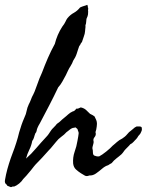

<svg xmlns="http://www.w3.org/2000/svg" viewBox="-60 -725 602 788"><path d="M46.9 -74.2Q68.8 -93.3 88.4 -116.7Q98.1 -127.9 108.4 -139.6Q118.7 -151.4 129.9 -163.1Q134.8 -168 139.6 -174.8Q144.5 -181.6 149.4 -189.5Q153.3 -195.3 159.2 -200.7Q165.5 -206.5 168.9 -210.9Q171.9 -215.8 176.3 -218.8Q178.7 -220.2 180.9 -221.9Q183.1 -223.6 185.5 -225.6Q190.4 -230.5 194.3 -233.9Q198.2 -237.3 203.1 -241.2Q207.5 -244.6 211.7 -248.3Q215.8 -252 219.7 -255.4Q227.5 -262.7 238.3 -267.6Q244.1 -268.6 247.1 -272Q249 -274.4 253.9 -279.3Q259.8 -278.3 262.7 -280.3Q264.6 -281.2 266.8 -282.2Q269 -283.2 271.5 -284.2Q285.2 -281.2 293.5 -273.4Q301.8 -265.6 309.6 -257.8Q316.4 -254.9 320.3 -252.4Q324.2 -250 328.1 -247.1Q332 -239.3 335 -232.4Q337.9 -225.6 337.9 -216.8Q337.9 -212.9 336.9 -205.1Q336.4 -202.1 335.9 -199.2Q335.4 -196.3 335 -193.4Q331.1 -181.6 332 -180.7Q333 -179.7 333 -177.7Q334 -168.9 327.6 -161.6Q321.3 -153.8 324.2 -144.5Q325.2 -140.6 321.8 -129.9Q318.4 -119.1 319.3 -115.2Q321.3 -109.9 321.3 -100.1Q321.3 -90.3 326.2 -86.9Q336.4 -83 339.8 -83H346.7Q358.4 -88.9 376 -103Q393.6 -117.2 402.3 -127Q407.2 -130.9 411.6 -134.8Q416 -138.7 419.9 -142.1Q429.2 -150.4 441.4 -156.2Q454.1 -165 457 -168.5L469.7 -182.6Q472.7 -185.5 477.1 -188.5Q481.4 -191.4 485.4 -195.3Q493.2 -203.1 501 -206.1H512.2Q519 -206.1 521.5 -202.1Q523.4 -194.3 521.5 -188.5Q519.5 -182.6 516.6 -177.7Q513.2 -172.4 507.8 -167Q503.9 -159.7 499 -154.3Q496.6 -151.9 493.9 -149.2Q491.2 -146.5 488.3 -143.1Q482.4 -136.2 474.6 -132.8Q472.2 -129.9 470 -127.4Q467.8 -125 465.3 -122.6L456.1 -113.3Q450.7 -107.9 447.3 -102.5Q443.8 -97.2 438.5 -91.8Q433.1 -87.4 428 -83Q422.9 -78.6 417.5 -74.7Q407.2 -66.9 398.4 -55.7Q394 -53.7 390.6 -51.3Q388.7 -49.8 383.8 -46.9Q371.6 -43.5 359.1 -32.7Q346.7 -22 333.7 -12.9Q320.8 -3.9 306.6 -4.9Q295.9 0 288.1 -4.4Q280.3 -8.8 272.5 -13.7Q261.7 -20.5 252 -29.3Q242.2 -38.1 240.2 -53.7Q238.3 -79.1 246.1 -101.6Q254.4 -124.5 257.8 -146.5Q257.8 -148.9 261 -164.3Q264.2 -179.7 261.7 -184.6Q260.3 -186.5 259.3 -191.4Q258.8 -196.3 251 -201.2Q246.6 -203.6 247.1 -202.1Q247.6 -200.2 239.3 -200.2Q231 -197.3 225.6 -192.4Q222.7 -189.9 219.5 -187.5Q216.3 -185.1 212.9 -182.6Q204.1 -172.4 190.9 -163.1Q179.2 -154.8 169.9 -142.6Q162.1 -133.8 155.3 -125Q149.4 -117.2 139.6 -107.4Q112.3 -76.2 85.9 -49.8Q82.5 -45.9 79.3 -42Q76.2 -38.1 73.2 -34.2Q70.3 -30.3 67.1 -26.4Q64 -22.5 60.5 -18.6Q48.8 -3.9 35.2 9.8Q29.3 19.5 18.6 28.3Q7.8 37.1 -2.9 41Q-5.9 39.1 -9.3 41Q-12.7 43 -15.6 43Q-21.5 40.5 -24.9 39.3Q-28.3 38.1 -29.3 37.6Q-31.2 36.6 -32.2 33.2Q-42 27.3 -39.6 14.2Q-37.1 1 -35.2 -8.8Q-30.3 -30.8 -23.4 -52.7Q-16.6 -74.7 -8.3 -96.2Q0 -117.7 6.8 -139.2Q13.7 -160.6 18.6 -181.6Q23.4 -198.2 28.3 -212.4Q33.2 -226.6 40 -242.2Q47.4 -257.8 49.3 -270Q51.3 -282.2 58.6 -297.9Q63 -305.7 65.4 -312.5Q68.4 -320.8 71.3 -327.1Q82.5 -347.2 91.8 -375.5Q101.6 -404.3 112.3 -426.8Q124 -458 136.7 -487.3Q149.4 -516.6 165 -544.9Q174.3 -582.5 195.3 -615.2Q205.1 -627.9 208.5 -635.7Q212.9 -645.5 216.8 -650.4Q228.5 -664.6 243.2 -672.4Q257.3 -680.2 268.6 -694.3Q276.9 -698.2 283.7 -700.2Q287.6 -701.2 291 -702.4Q294.4 -703.6 297.9 -705.1Q300.8 -702.1 300.8 -693.4Q302.7 -693.4 301.8 -687.5Q300.8 -681.6 301.8 -677.7Q301.8 -664.1 299.3 -658.2L294.9 -647.5Q293.9 -639.6 293.9 -637.2Q293.9 -633.8 293 -628.9Q290 -619.6 290.5 -618.7Q291 -617.7 291 -615.2Q291 -613.3 290 -606.4Q289.1 -599.6 289.1 -596.7Q288.6 -586.9 283.7 -574.2Q279.8 -563.5 276.4 -552.7Q270.5 -545.9 269.5 -542Q268.6 -538.1 265.6 -537.1Q262.7 -528.8 260 -520.8Q257.3 -512.7 254.9 -504.9Q250 -489.7 240.2 -475.6Q236.8 -465.3 230 -454.6Q226.6 -449.7 223.9 -444.6Q221.2 -439.5 218.8 -434.6L214.4 -425.3Q211.4 -419.4 210 -416Q203.1 -403.3 195.8 -390.1Q188.5 -377 178.7 -366.2Q161.1 -329.1 141.6 -291.5Q122.1 -253.9 103.5 -218.8Q100.1 -213.4 97.7 -208.7Q95.2 -204.1 93.8 -200.2Q91.3 -194.8 90.3 -188Q89.4 -182.1 85 -177.7Q83.5 -173.3 82 -169.2Q80.6 -165 79.6 -161.1Q77.6 -153.3 72.3 -146.5Q68.8 -127.4 60.1 -109.9Q51.8 -93.3 46.9 -74.2Z"/></svg>

Font: Fasthand
Style: Regular
Weight: 400
Designer: Danh Hong
Version: Version 8.002; ttfautohint (v1.8.3)